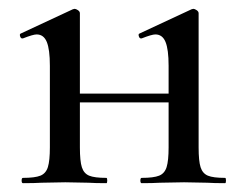

<svg xmlns="http://www.w3.org/2000/svg" viewBox="-20 -415 556 435"><path d="M301 -12Q328 -12 340.5 -17Q353 -22 357.5 -36.5Q362 -51 362 -81V-266Q362 -303 355 -320Q348 -337 332 -337Q324 -337 301 -328H299Q296 -328 294.5 -333Q293 -338 296 -339L414 -394L418 -395Q421 -395 425.5 -392Q430 -389 430 -385V-81Q430 -50 434.5 -36Q439 -22 451 -17Q463 -12 490 -12Q492 -12 492 -6Q492 0 490 0Q464 0 450 -1L397 -2L342 -1Q327 0 301 0Q298 0 298 -6Q298 -12 301 -12ZM32 -12Q59 -12 71.5 -17Q84 -22 88.5 -36.5Q93 -51 93 -81V-266Q93 -303 86 -320Q79 -337 63 -337Q55 -337 32 -328H30Q27 -328 25.5 -333Q24 -338 27 -339L145 -394L149 -395Q152 -395 156.5 -392Q161 -389 161 -385V-81Q161 -50 165.5 -36Q170 -22 182 -17Q194 -12 221 -12Q223 -12 223 -6Q223 0 221 0Q195 0 181 -1L128 -2L74 -1Q59 0 32 0Q29 0 29 -6Q29 -12 32 -12ZM125 -203H394V-183H125Z"/></svg>

Font: Cormorant Infant Medium
Style: Regular
Weight: 500
Designer: Christian Thalmann (Catharsis Fonts)
Foundry: Catharsis Fonts
Version: Version 4.000